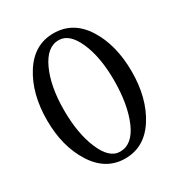

<svg xmlns="http://www.w3.org/2000/svg" viewBox="-153 -729 779 836"><g transform="rotate(-30 236.5 -311.5)"><path d="M109.4 -312.5Q109.4 -195.3 143.6 -114.7Q177.7 -34.2 231.4 -34.2Q293.9 -34.2 328.6 -115.2Q363.3 -196.3 363.3 -317.4Q363.3 -433.6 329.1 -511.2Q294.9 -588.9 241.2 -588.9Q181.6 -588.9 145.5 -509.8Q109.4 -430.7 109.4 -312.5ZM23.4 -311.5Q23.4 -444.3 81.1 -535.2Q138.7 -626 236.3 -626Q335 -626 392.1 -535.6Q449.2 -445.3 449.2 -311.5Q449.2 -178.7 391.6 -87.9Q334 2.9 236.3 2.9Q139.6 2.9 81.5 -88.4Q23.4 -179.7 23.4 -311.5Z"/></g></svg>

Font: Crimson Text
Style: Roman
Weight: 400
Version: Version 0.13